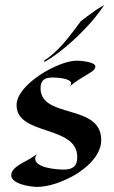

<svg xmlns="http://www.w3.org/2000/svg" viewBox="-20 -721 447 753"><path d="M377 -172C377 -316 139 -254 139 -375C139 -410 159 -417 188 -417C202 -417 259 -414 259 -394C259 -388 254 -382 250 -379C271 -398 296 -413 319 -427C330 -434 354 -445 354 -460C354 -479 294 -483 281 -483C208 -483 45 -390 45 -309C45 -187 283 -232 283 -105C283 -68 264 -56 230 -56C203 -56 118 -62 118 -99C118 -106 122 -114 127 -120C104 -93 24 -73 24 -34C24 1 100 12 126 12C214 12 377 -70 377 -172ZM389 -701C389 -701 365 -688 354 -680C348 -676 299 -640 297 -638C256 -583 212 -521 154 -484C153 -483 154 -478 154 -478C154 -478 234 -518 340 -637C358 -657 389 -701 389 -701Z"/></svg>

Font: Fondamento
Style: Regular
Weight: 400
Designer: Astigmatic (AOETI)
Foundry: Astigmatic (AOETI)
Version: Version 1.001